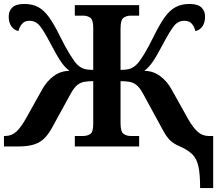

<svg xmlns="http://www.w3.org/2000/svg" viewBox="-20 -740 1122 970"><path d="M991 210Q991 140 982.5 101Q974 62 951.5 39.5Q929 17 885 -2Q857 -14 839.5 -31Q822 -48 805 -79L702 -268Q686 -297 670 -310Q654 -323 634.5 -326.5Q615 -330 589 -330V-118Q589 -75 604 -64Q619 -53 641 -53H683V0H358V-53H400Q421 -53 436 -63Q451 -73 451 -113V-330Q425 -330 405.5 -326.5Q386 -323 370 -310Q354 -297 338 -268L243 -95Q226 -64 206 -43Q186 -22 154.5 -11Q123 0 71 0H0V-53H6Q38 -53 61.5 -74Q85 -95 112 -143L193 -288Q216 -330 251.5 -356Q287 -382 331 -382Q307 -400 286.5 -430.5Q266 -461 233 -524Q202 -584 181 -609.5Q160 -635 129 -635Q104 -635 91 -619Q78 -603 73 -583Q51 -588 37.5 -607Q24 -626 24 -657Q24 -685 42.5 -702.5Q61 -720 103 -720Q144 -720 173.5 -704Q203 -688 228.5 -652Q254 -616 283 -557Q310 -502 332.5 -466Q355 -430 368 -416Q384 -400 401 -393.5Q418 -387 451 -387V-600Q451 -640 436 -650.5Q421 -661 400 -661H358V-714H683V-661H641Q619 -661 604 -650Q589 -639 589 -596V-387Q622 -387 639 -393.5Q656 -400 672 -416Q686 -430 708 -466Q730 -502 757 -557Q786 -616 811.5 -652Q837 -688 867 -704Q897 -720 937 -720Q979 -720 997.5 -702.5Q1016 -685 1016 -657Q1016 -626 1003 -607Q990 -588 967 -583Q963 -603 950 -619Q937 -635 911 -635Q880 -635 859.5 -609.5Q839 -584 807 -524Q774 -461 753.5 -430.5Q733 -400 709 -382Q753 -382 788.5 -356Q824 -330 847 -288L928 -143Q955 -95 979 -74Q1003 -53 1034 -53H1057V210Z"/></svg>

Font: NotoSerif-Bold
Style: Regular
Weight: 700
Designer: Monotype Design Team
Foundry: Monotype Imaging Inc.
Version: Version 2.007; ttfautohint (v1.8) -l 8 -r 50 -G 200 -x 14 -D